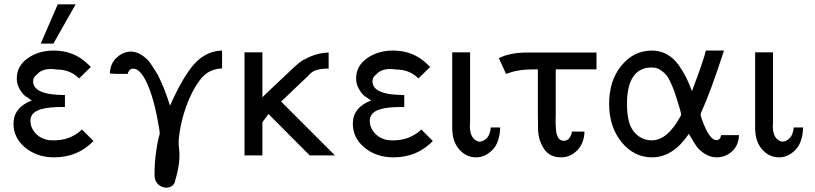

<svg xmlns="http://www.w3.org/2000/svg" viewBox="-20 -713 3738 881"><path d="M42 -145Q42 -220 126 -252Q107 -264 95.5 -272.5Q84 -281 70.5 -303.5Q57 -326 57 -353Q57 -410 107 -445.5Q157 -481 226 -481Q319 -481 382 -420L397 -406L343 -353Q342 -354 340 -355.5Q338 -357 338 -358Q298 -394 241 -394Q177 -404 149 -371Q132 -359 132 -340Q132 -277 278 -277V-222H263Q148 -222 127 -185Q118 -172 120 -151Q122 -126 141 -103.5Q160 -81 193 -72Q212 -68 236 -69Q258 -70 277.5 -75Q297 -80 310.5 -87Q324 -94 333 -100Q342 -106 348.5 -112Q355 -118 356 -119L409 -66Q337 9 228 9Q150 9 96 -35.5Q42 -80 42 -145ZM167 -513 245 -693H327L225 -513Z M484 -376Q486 -420 512.5 -446Q539 -472 573 -476Q614 -480 657 -439Q672 -423 704 -370Q738 -301 760 -228Q820 -363 873 -421Q926 -479 999 -481V-399Q944 -397 910 -360.5Q876 -324 847 -257Q821 -194 809.5 -136Q798 -78 800 -49Q800 -42 803 -16Q806 43 785 111Q782 134 765.5 142.5Q749 151 733 147Q716 144 702.5 129.5Q689 115 689 87Q689 33 697 -21.5Q705 -76 713 -98Q713 -116 699 -184.5Q685 -253 666 -304Q630 -398 591 -398Q580 -398 573.5 -390Q567 -382 566 -374H512Z M1102 0V-473H1184V-267Q1211 -293 1238.5 -319Q1266 -345 1281.5 -359.5Q1297 -374 1313 -389Q1329 -404 1337 -411.5Q1345 -419 1353.5 -425.5Q1362 -432 1367.5 -435.5Q1373 -439 1379 -441Q1430 -470 1488 -472V-398Q1446 -399 1420 -387Q1403 -377 1394 -365Q1386 -357 1270 -247L1517 0H1401L1212 -190L1184 -152V0Z M1599 -145Q1599 -220 1683 -252Q1664 -264 1652.5 -272.5Q1641 -281 1627.5 -303.5Q1614 -326 1614 -353Q1614 -410 1664 -445.5Q1714 -481 1783 -481Q1876 -481 1939 -420L1954 -406L1900 -353Q1899 -354 1897 -355.5Q1895 -357 1895 -358Q1855 -394 1798 -394Q1734 -404 1706 -371Q1689 -359 1689 -340Q1689 -277 1835 -277V-222H1820Q1705 -222 1684 -185Q1675 -172 1677 -151Q1679 -126 1698 -103.5Q1717 -81 1750 -72Q1769 -68 1793 -69Q1815 -70 1834.5 -75Q1854 -80 1867.5 -87Q1881 -94 1890 -100Q1899 -106 1905.5 -112Q1912 -118 1913 -119L1966 -66Q1894 9 1785 9Q1707 9 1653 -35.5Q1599 -80 1599 -145Z M2055 -126V-473H2136L2137 -472V-152Q2137 -150 2136.5 -144.5Q2136 -139 2136 -136Q2136 -73 2178 -63Q2197 -63 2213 -78.5Q2229 -94 2232 -128H2275Q2273 -59 2239.5 -25Q2206 9 2165 9Q2119 9 2087 -27.5Q2055 -64 2055 -126Z M2269 -446Q2319 -472 2401 -472H2717V-395H2530V-188Q2530 -183 2529.5 -167Q2529 -151 2529.5 -143.5Q2530 -136 2531 -121.5Q2532 -107 2534 -99.5Q2536 -92 2540 -83.5Q2544 -75 2551 -71Q2558 -67 2567 -67Q2584 -67 2593.5 -81Q2603 -95 2604 -109H2662Q2660 -54 2628 -22.5Q2596 9 2555 9Q2502 9 2476.5 -29.5Q2451 -68 2449 -117Q2448 -142 2448 -194V-395Q2399 -395 2369 -391Q2339 -387 2321 -380L2302 -374Z M2971 -481Q3009 -481 3040.5 -463.5Q3072 -446 3094 -414.5Q3116 -383 3129 -356.5Q3142 -330 3155 -295Q3207 -431 3219 -481H3302Q3242 -295 3199 -201Q3195 -193 3195 -187Q3195 -180 3202 -162Q3235 -70 3268 -70Q3285 -70 3289 -93H3371Q3369 -45 3338.5 -18Q3308 9 3269 9Q3240 9 3214.5 -7Q3189 -23 3176.5 -41Q3164 -59 3153 -78.5Q3142 -98 3141 -99Q3068 9 2972 9Q2889 9 2832 -61Q2775 -131 2775 -237Q2775 -343 2831.5 -412Q2888 -481 2971 -481ZM2857 -236Q2857 -145 2890 -107Q2923 -69 2971 -69Q3042 -69 3103 -180Q3105 -183 3105 -190Q3105 -196 3093 -235Q3082 -270 3077 -285.5Q3072 -301 3060 -328.5Q3048 -356 3037.5 -368.5Q3027 -381 3010.5 -392Q2994 -403 2974 -403Q2966 -404 2949 -402Q2857 -385 2857 -236Z M3445 -126V-473H3526L3527 -472V-152Q3527 -150 3526.5 -144.5Q3526 -139 3526 -136Q3526 -73 3568 -63Q3587 -63 3603 -78.5Q3619 -94 3622 -128H3665Q3663 -59 3629.5 -25Q3596 9 3555 9Q3509 9 3477 -27.5Q3445 -64 3445 -126Z"/></svg>

Font: Coval
Style: Light
Weight: 300
Foundry: Context Ltd
Version: Version 001.000